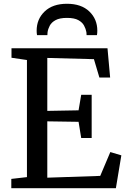

<svg xmlns="http://www.w3.org/2000/svg" viewBox="-20 -999 674 1019"><path d="M123 -59V-680.5L41 -692.5V-743H550.5L564.5 -587.5H507.5L478.5 -685L231 -691.5V-410.5L397 -413.5L411 -496H466.5V-266.5H411L397 -352.5L231 -355V-56L512 -65.5L565.5 -192L624 -174.5L595 0H40V-49.5ZM335.5 -979Q411.5 -979 454 -938.2Q496.5 -897.5 496.5 -836Q496.5 -823.5 494.5 -812.5H439.5Q439.5 -815.5 439.2 -819.5Q439 -823.5 438.5 -828.5Q435.5 -845.5 426.2 -863Q417 -880.5 395.8 -892.2Q374.5 -904 335.5 -904Q296.5 -904 275 -892.2Q253.5 -880.5 244.2 -863Q235 -845.5 232.5 -828.5Q232 -823.5 231.8 -819.5Q231.5 -815.5 231.5 -812.5H176.5Q174.5 -823.5 174.5 -836Q174.5 -897.5 217 -938.2Q259.5 -979 335.5 -979Z"/></svg>

Font: Merriweather
Style: Regular
Weight: 400
Designer: Eben Sorkin
Foundry: Eben Sorkin
Version: Version 2.100; ttfautohint (v1.7.19-72a1) -l 8 -r 50 -G 200 